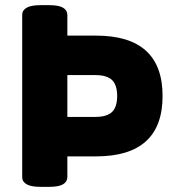

<svg xmlns="http://www.w3.org/2000/svg" viewBox="-20 -722 658 744"><path d="M137 2Q100 2 83 -8Q66 -18 66 -36V-664Q66 -682 83 -692Q100 -702 137 -702H171Q208 -702 224.5 -692Q241 -682 241 -664V-584H352Q610 -584 610 -350Q610 -116 352 -116H241V-36Q241 -18 224.5 -8Q208 2 171 2ZM350 -431H241V-269H350Q394 -269 414 -288Q434 -307 434 -350Q434 -393 414 -412Q394 -431 350 -431Z"/></svg>

Font: Asap Semi Expanded ExtraBold
Style: Regular
Weight: 800
Width: 6
Designer: Pablo Cosgaya
Foundry: Omnibus-Type
Version: Version 3.001; ttfautohint (v1.8.4.7-5d5b)